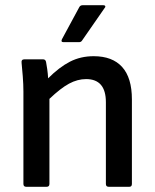

<svg xmlns="http://www.w3.org/2000/svg" viewBox="-20 -718 597 738"><path d="M81 0Q70 0 70 -11V-366Q70 -393 67.5 -425Q65 -457 63 -476Q61 -490 74 -490H145Q155 -490 157 -480Q159 -470 161.5 -452.5Q164 -435 165 -417Q208 -460 249 -481Q290 -502 340 -502Q412 -502 449.5 -460.5Q487 -419 487 -336V-11Q487 0 477 0H398Q387 0 387 -11V-325Q387 -414 311 -414Q278 -414 245.5 -396.5Q213 -379 170 -338V-11Q170 0 159 0ZM224 -556Q213 -556 218 -567L285 -691Q289 -698 298 -698H377Q383 -698 384.5 -694.5Q386 -691 382 -687L296 -563Q292 -556 284 -556Z"/></svg>

Font: Sofia Sans SemiBold
Style: Regular
Weight: 600
Designer: Botio Nikoltchev, Ani Petrova
Foundry: lettersoup
Version: Version 4.101; ttfautohint (v1.8.4.7-5d5b)